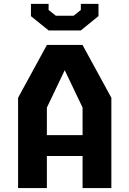

<svg xmlns="http://www.w3.org/2000/svg" viewBox="-20 -959 660 979"><path d="M72.2 -460.5 219.3 -730H400.7L547.8 -460.5V0H401V-410.7L291.2 -640.4H328.8L219 -410.3V0H72.2ZM165.1 -269.8H466.6V-163.7H165.1ZM137.8 -876.6V-939.4H227.8V-908.1L264.8 -878.8H355.2L392.2 -908.1V-939.4H482.2V-877.1L391.8 -803.6H228.2Z"/></svg>

Font: Monaspace Krypton Var ExLight
Style: Regular
Weight: 200
Designer: Riley Cran and the Lettermatic Team
Version: Version 1.200 (Monaspace Krypton Var)